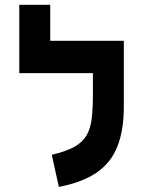

<svg xmlns="http://www.w3.org/2000/svg" viewBox="-20 -752 626 782"><path d="M484.4 -585.9V-318.4Q484.4 -222.2 458.3 -155.8Q432.1 -89.4 374 -49.3Q315.9 -9.3 219.7 9.3L190.9 -121.6Q248 -134.8 281.7 -153.3Q315.4 -171.9 332 -199.7Q348.6 -227.5 353.5 -268.6Q358.4 -309.6 358.4 -367.2V-454.1H58.6V-732.4H184.6V-585.9Z"/></svg>

Font: Cascadia Mono PL
Style: Bold
Weight: 700
Monospace: yes
Designer: Aaron Bell
Foundry: Saja Typeworks
Version: Version 2404.023; ttfautohint (v1.8.4)